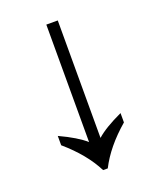

<svg xmlns="http://www.w3.org/2000/svg" viewBox="-131 -771 698 851"><g transform="rotate(-20 218.0 -346.0)"><path d="M207 0Q163 -87 70 -167V-211Q152 -173 191 -138V-692H245V-138Q284 -173 366 -211V-167Q273 -87 229 0Z"/></g></svg>

Font: ugurmukhi25
Style: Book
Weight: 400
Designer: Jelle Bosma - Monotype Design Team
Foundry: Monotype Imaging Inc.
Version: Version 2.003